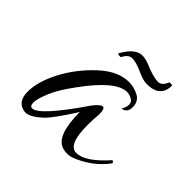

<svg xmlns="http://www.w3.org/2000/svg" viewBox="-100 -426 524 524"><g transform="rotate(45 162.0 -164.5)"><path d="M107 -142Q78 -103 66 -74Q54 -45 54 -31Q54 -17 63 -17Q90 -17 172 -137Q204 -178 204 -136Q202 -110 202 -92Q202 -16 234 -16Q268 -16 317 -71Q320 -74 324 -67Q321 -60 303.5 -42.5Q286 -25 260 -11Q234 3 220.5 3Q207 3 199 0Q162 -13 162 -102Q122 -39 104 -22Q76 4 58 4Q56 4 55 4Q22 -1 22 -40.5Q22 -80 47.5 -128.5Q73 -177 115 -216Q157 -255 199 -255Q219 -255 238 -245Q255 -235 255 -213.5Q255 -192 236 -189Q243 -201 243 -211.5Q243 -222 233 -227Q223 -232 215 -232Q172 -232 107 -142ZM237 -285Q223 -285 199 -296Q175 -307 160 -307Q145 -307 136 -288Q134 -286 128.5 -287Q123 -288 123 -289Q146 -332 174 -332Q189 -332 213 -321Q240 -311 254.5 -311Q269 -311 277 -331Q278 -333 283.5 -332.5Q289 -332 289 -331Q289 -285 237 -285Z"/></g></svg>

Font: Lovers Quarrel
Style: Regular
Weight: 400
Designer: Robert E. Leuschke
Foundry: Robert E. Leuschke
Version: Version 1.001